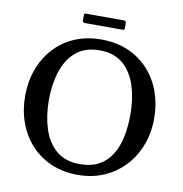

<svg xmlns="http://www.w3.org/2000/svg" viewBox="-95 -979 1031 1080"><g transform="rotate(10 420.5 -439.5)"><path d="M52 -375Q52 -456 77.5 -526.2Q103 -596.5 150.8 -649.2Q198.5 -702 266.8 -731.8Q335 -761.5 420.5 -761.5Q506.5 -761.5 574.5 -731.8Q642.5 -702 690.5 -649.2Q738.5 -596.5 763.8 -526.2Q789 -456 789 -375Q789 -294 762.5 -223.8Q736 -153.5 687 -100.8Q638 -48 570.2 -18.2Q502.5 11.5 420.5 11.5Q335 11.5 266.8 -18.2Q198.5 -48 150.8 -100.8Q103 -153.5 77.5 -223.8Q52 -294 52 -375ZM187.5 -375Q187.5 -285.5 211.2 -211.5Q235 -137.5 286.5 -93.8Q338 -50 420.5 -50Q486.5 -50 531.2 -75.2Q576 -100.5 603 -145.2Q630 -190 641.8 -249Q653.5 -308 653.5 -375Q653.5 -464.5 629.8 -538.5Q606 -612.5 554.8 -656.2Q503.5 -700 420.5 -700Q338 -700 286.5 -656.2Q235 -612.5 211.2 -538.5Q187.5 -464.5 187.5 -375ZM298.5 -852.5V-876Q298.5 -883 300.2 -886.2Q302 -889.5 308.5 -889.5H521.5Q531 -889.5 534.8 -886.8Q538.5 -884 538.5 -874V-851.5Q538.5 -843.5 537 -840Q535.5 -836.5 527.5 -836.5H316Q306.5 -836.5 302.5 -839.2Q298.5 -842 298.5 -852.5Z"/></g></svg>

Font: Besley Medium
Style: Regular
Weight: 500
Designer: Owen Earl
Foundry: indestructible type*
Version: Version 2.001; ttfautohint (v1.8.3)